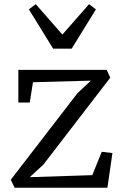

<svg xmlns="http://www.w3.org/2000/svg" viewBox="-20 -880 576 900"><path d="M406 -502 134.5 -494.5 119.5 -399.5H66V-552.5H480L497 -516L183 -108L119.5 -49.5L412.5 -59L457 -168.5L507 -162.5L483.5 0H48.5L30.5 -37.5L343 -443ZM229 -652 115.5 -836 147.5 -860.5 272.5 -718 397.5 -860.5 429.5 -836 316 -652Z"/></svg>

Font: Merriweather 24pt Light
Style: Regular
Weight: 300
Designer: Eben Sorkin
Foundry: Eben Sorkin
Version: Version 2.100